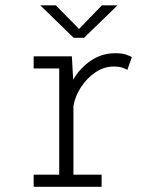

<svg xmlns="http://www.w3.org/2000/svg" viewBox="-20 -716 590 736"><path d="M109 0V-46.5H207V-453.5H109V-500H255.5L260.5 -410.5Q285.5 -454 327.5 -483Q369.5 -512 422 -512Q448 -512 463.8 -506.5Q479.5 -501 485.5 -497L468 -448Q463.5 -451.5 450 -456.2Q436.5 -461 415 -461Q379 -461 346.5 -439.2Q314 -417.5 291 -382.8Q268 -348 261.5 -309.5V-46.5H369.5V0ZM134.5 -695.5H194L283 -605L370.5 -695.5H430.5L302 -571H262.5Z"/></svg>

Font: Trispace SemiCondensed ExtraLight
Style: Regular
Weight: 200
Width: 4
Designer: Tyler Finck
Foundry: Etcetera Type Company
Version: Version 1.210; ttfautohint (v1.8.3)